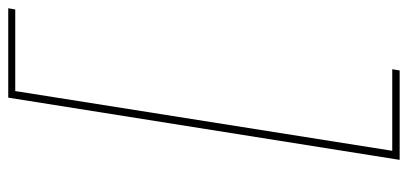

<svg xmlns="http://www.w3.org/2000/svg" viewBox="-282 -498 990 466"><g transform="rotate(-90 213.0 -265.0)"><path d="M80 192H278L275 210H58L209 -740H426L423 -723H225Z"/></g></svg>

Font: Georama Extended Thin
Style: Italic
Weight: 100
Width: 7
Italic angle: -9°
Designer: Jean-Baptiste Levee
Foundry: Production Type
Version: Version 1.000